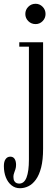

<svg xmlns="http://www.w3.org/2000/svg" viewBox="-72 -747 296 1016"><path d="M33.5 249Q8 249 -11.2 233.5Q-30.5 218 -41 191.5Q-51.5 165 -51.5 131.5Q-51.5 107.5 -42.2 94.8Q-33 82 -17.5 82Q-2 82 5.5 94Q13 106 13 125Q13 137.5 9.8 148Q6.5 158.5 2.8 168.2Q-1 178 -1 188.5Q-1 203 3.8 211Q8.5 219 15.8 221.8Q23 224.5 29.5 224.5Q56 224.5 68.5 192Q81 159.5 81 97.5V-500H30V-523.5H156V40.5Q156 99 145.8 139Q135.5 179 118 203.2Q100.5 227.5 78.8 238.2Q57 249 33.5 249ZM116.5 -619.5Q93.5 -619.5 77.8 -635.2Q62 -651 62 -673Q62 -695.5 77.8 -711.2Q93.5 -727 116.5 -727Q138 -727 153.5 -711.2Q169 -695.5 169 -673Q169 -651 153.5 -635.2Q138 -619.5 116.5 -619.5Z"/></svg>

Font: Imbue 48pt
Style: Regular
Weight: 400
Designer: Tyler Finck
Foundry: Etcetera Type Company
Version: Version 1.102